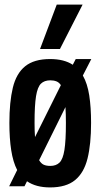

<svg xmlns="http://www.w3.org/2000/svg" viewBox="-20 -809 439 839"><path d="M20 5 55 -66Q37 -101 29 -152.5Q21 -204 21 -272Q21 -363 36 -425.5Q51 -488 90 -519.5Q129 -551 199 -551Q260 -551 298 -526L311 -551H379L342 -479Q362 -444 370 -392Q378 -340 378 -272Q378 -179 362.5 -116.5Q347 -54 308 -22Q269 10 199 10Q137 10 98 -17L87 5ZM131 -272Q131 -236 133 -210L246 -437Q238 -449 226.5 -453.5Q215 -458 200 -458Q174 -458 159 -443.5Q144 -429 137.5 -389Q131 -349 131 -272ZM200 -84Q225 -84 240 -98.5Q255 -113 261.5 -153.5Q268 -194 268 -272Q268 -312 266 -341L151 -109Q160 -94 171.5 -89Q183 -84 200 -84ZM155 -595 228 -789H341L242 -595Z"/></svg>

Font: Georama Condensed SemiBold
Style: Regular
Weight: 600
Width: 3
Designer: Jean-Baptiste Levee
Foundry: Production Type
Version: Version 1.000